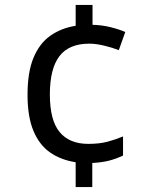

<svg xmlns="http://www.w3.org/2000/svg" viewBox="-20 -744 612 774"><path d="M353 -644Q391 -643 425.5 -634.5Q460 -626 485 -615L459 -542Q433 -552 400 -560Q367 -568 340 -568Q258 -568 219.5 -517.5Q181 -467 181 -363Q181 -259 220.5 -211.5Q260 -164 336 -164Q380 -164 412.5 -172.5Q445 -181 476 -194V-117Q449 -104 420 -96.5Q391 -89 352 -87V10H285V-90Q226 -99 182.5 -129Q139 -159 115 -216Q91 -273 91 -362Q91 -453 115 -511Q139 -569 183 -600Q227 -631 285 -640V-724H353Z"/></svg>

Font: Noto Sans
Style: Regular
Weight: 400
Designer: Monotype Design Team
Foundry: Monotype Imaging Inc.
Version: Version 2.007